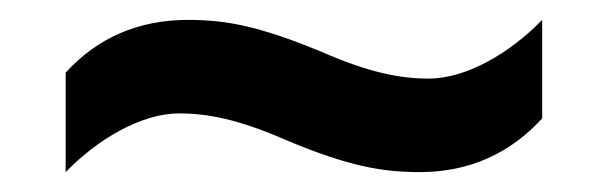

<svg xmlns="http://www.w3.org/2000/svg" viewBox="-20 -449 612 193"><path d="M268 -308C330 -282 364 -276 402 -276C452 -276 493 -295 525 -330V-429C493 -396 449 -370 411 -370C382 -370 351 -376 303 -397C240 -423 207 -429 169 -429C119 -429 78 -411 46 -376V-276C78 -309 122 -335 160 -335C189 -335 220 -329 268 -308Z"/></svg>

Font: Noto Sans Myanmar SemiBold
Style: Regular
Weight: 600
Designer: Monotype Design Team
Foundry: Monotype Imaging Inc.
Version: Version 2.107